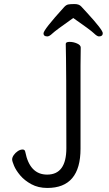

<svg xmlns="http://www.w3.org/2000/svg" viewBox="-20 -912 540 949"><path d="M214 17Q169 17 135 -1.5Q101 -20 80 -45Q59 -70 49.5 -92.5Q40 -115 40 -124Q40 -134 48 -145.5Q56 -157 68 -165Q80 -173 92 -173Q103 -173 105 -161Q127 -49 213 -49Q308 -49 308 -180Q308 -589 305 -695Q305 -705 324 -705Q343 -705 361 -697Q379 -689 379 -677L378 -588V-177Q378 17 214 17ZM214 -732Q195 -732 195 -747Q195 -765 297 -877Q307 -888 317.5 -890Q328 -892 349 -892Q371 -892 382 -879.5Q393 -867 411 -848Q488 -764 488 -748Q488 -732 469 -732Q460 -732 443.5 -748Q427 -764 342 -823Q254 -761 239 -746.5Q224 -732 214 -732Z"/></svg>

Font: LXGW WenKai Mono TC
Style: Regular
Weight: 400
Designer: LXGW / Fontworks Inc.
Foundry: LXGW / Fontworks Inc.
Version: Version 1.330